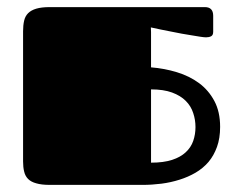

<svg xmlns="http://www.w3.org/2000/svg" viewBox="-20 -520 668 540"><path d="M502.4 -91.8Q487.8 -78.1 463.9 -70.3Q439.9 -62.5 404.8 -62.5V-268.6Q439.9 -268.6 463.9 -259.8Q487.8 -251 502.4 -236.3Q517.1 -221.7 523.4 -202.1Q529.8 -183.1 529.8 -162.6Q529.8 -142.1 523.4 -123.5Q517.1 -105.5 502.4 -91.8ZM540 -286.1Q512.7 -306.2 477.5 -316.9Q442.4 -327.6 404.8 -330.6V-429.7Q404.8 -436.5 404.3 -442.9Q433.1 -436.5 459 -431.6L491.2 -425.3Q506.8 -422.4 520.5 -420.4Q534.7 -418 544.4 -416.5Q554.7 -415 559.6 -415Q567.9 -415 573.7 -418Q579.6 -420.9 579.6 -430.7V-475.6Q579.6 -500 556.2 -500H120.1Q96.7 -500 82 -495.6Q67.4 -491.2 59.1 -482.9Q50.8 -474.6 47.9 -461.9Q44.9 -448.7 44.9 -432.1V-65.9Q44.9 -49.8 47.9 -37.6Q50.8 -24.9 59.1 -16.6Q67.4 -8.3 82 -4.4Q96.7 0 120.1 0H380.9Q407.2 0 434.1 -3.4Q460.4 -6.8 484.9 -14.6Q508.8 -22 529.8 -34.2Q550.8 -46.4 566.4 -64.5Q581.5 -82.5 590.3 -106.9Q599.1 -131.3 599.1 -163.1Q599.1 -205.6 583 -235.8Q566.9 -266.1 540 -286.1Z"/></svg>

Font: Fascinate Cyrillic
Style: Regular
Weight: 900
Designer: Denis Ignatov
Foundry: Astigmatic (AOETI)
Version: Version 1.00 November 30, 2018, initial release